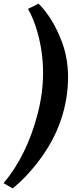

<svg xmlns="http://www.w3.org/2000/svg" viewBox="-64 -802 453 1074"><path d="M145.5 -622.1Q124.5 -696.3 92.8 -752.4L151.9 -781.7Q232.9 -699.7 283 -566.2Q333 -432.6 309.1 -265.1Q278.8 -60.1 141.1 113.8Q79.6 192.4 7.3 252L-43.9 222.7Q86.9 66.4 147.2 -167.5Q207.5 -401.4 145.5 -622.1Z"/></svg>

Font: NoticiaText-BoldItalic
Style: Bold Italic
Weight: 700
Italic angle: -8°
Designer: JM Sole
Foundry: JM Sole
Version: Version 1.003